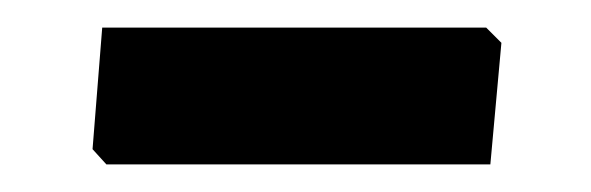

<svg xmlns="http://www.w3.org/2000/svg" viewBox="-20 -693 428 139"><path d="M332 -673 343 -662 335 -574H57L47 -585L54 -673Z"/></svg>

Font: Alegreya Sans ExtraBold
Style: Regular
Weight: 800
Designer: Juan Pablo del Peral
Foundry: Huerta Tipografica
Version: Version 2.007